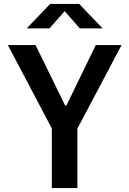

<svg xmlns="http://www.w3.org/2000/svg" viewBox="-20 -960 660 980"><path d="M375 0V-303.5L600.5 -730H469L319 -421.5H312.5L161.5 -730H20L244.5 -304.5V0ZM116 -815H232.5L310 -903L387.5 -815H504L384 -940H236Z"/></svg>

Font: Monaspace Neon SemiBold
Style: Regular
Weight: 600
Designer: Riley Cran & the Lettermatic Team
Foundry: Lettermatic
Version: Version 1.200 (Monaspace Neon)